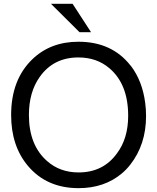

<svg xmlns="http://www.w3.org/2000/svg" viewBox="-20 -959 818 1002"><path d="M389.2 -741.2Q563 -741.2 660.2 -618.2L661.1 -617.2L663.1 -615.2Q723.1 -536.1 737.8 -421.9Q742.2 -389.2 742.2 -353Q742.2 -205.1 660.2 -100.1Q640.1 -74.2 616.2 -54.2Q524.9 22.9 390.1 22.9Q223.1 22.9 125 -94.2Q38.1 -198.2 38.1 -358.9Q38.1 -543 148.9 -649.9Q244.1 -741.2 389.2 -741.2ZM389.2 -659.2Q258.8 -659.2 187 -557.1Q130.9 -478 130.9 -358.9Q130.9 -201.2 226.1 -118.2Q293 -59.1 390.1 -59.1Q519 -59.1 590.8 -159.2Q648.9 -236.8 648.9 -355Q648.9 -520 550.8 -603Q484.9 -659.2 389.2 -659.2ZM358.9 -939 455.1 -791H395L246.1 -939Z"/></svg>

Font: SolaimanLipi
Style: Normal
Weight: 400
Designer: Solaiman Karim
Foundry: Al Mamun Sumon
Version: Version 2.000